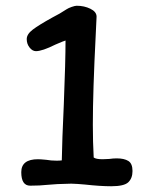

<svg xmlns="http://www.w3.org/2000/svg" viewBox="-20 -648 504 668"><path d="M313 -526Q303 -330 303 -214Q303 -154 306 -100Q314 -94 337 -94L360 -95Q374 -97 386 -97Q412 -97 426.5 -88Q441 -79 441 -53Q441 -28 426.5 -14Q412 0 367 0Q329 0 275 -6Q262 -7 250 -8Q238 -9 228 -9Q173 -8 146 -5Q119 -2 85 -2Q54 -2 54 -49Q54 -94 112 -94Q121 -94 141 -92Q158 -89 177 -89Q188 -89 195 -90Q196 -157 202 -285Q208 -435 208 -507Q203 -506 173 -493Q127 -470 105 -470Q93 -470 83 -482.5Q73 -495 73 -512Q73 -529 94 -545Q115 -561 162 -587Q188 -600 212 -616Q218 -620 229.5 -624Q241 -628 247 -628Q273 -628 294.5 -617.5Q316 -607 316 -590Z"/></svg>

Font: Itim
Style: Regular
Weight: 400
Designer: Suppakit Chalermlarp
Version: Version 1.002g